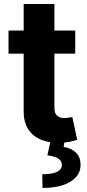

<svg xmlns="http://www.w3.org/2000/svg" viewBox="-20 -696 428 946"><path d="M22 -545.4H350.6V-431.6H22ZM96.7 -147.9V-676.3H248V-167.5Q248 -146 254.4 -135.3Q260.7 -124.5 272.5 -119.1Q282.7 -114.3 298.8 -114.3Q308.1 -114.3 320.3 -116.7Q324.2 -117.2 329.3 -118.2Q334.5 -119.1 336.4 -119.1L360.4 -6.8Q356 -5.4 328.6 1.5Q308.1 6.3 278.3 7.3Q224.1 9.3 183.1 -7.3Q141.6 -24.4 119.1 -59.1Q96.2 -95.2 96.7 -147.9ZM213.4 69.3 229.5 -2.9H298.8L293.5 27.8Q330.6 33.7 353.5 55.2Q376.5 77.1 377 114.3Q377.9 167 327.6 198.7Q278.3 230 189.5 230L188 162.6Q233.4 162.6 258.3 151.9Q284.2 140.6 284.7 118.2Q285.2 96.7 267.6 85.4Q250 74.2 213.4 69.3Z"/></svg>

Font: My Font
Style: Bold
Weight: 500
Designer: Rasmus Andersson
Foundry: rsms
Version: Version 0.001